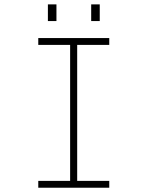

<svg xmlns="http://www.w3.org/2000/svg" viewBox="-20 -878 690 898"><path d="M159 0V-32H308V-668H159V-700H491V-668H341V-32H491V0ZM204 -857.5H244V-779.5H204ZM406.5 -857.5H446.5V-779.5H406.5Z"/></svg>

Font: Trispace Thin
Style: Regular
Weight: 100
Designer: Tyler Finck
Foundry: Etcetera Type Company
Version: Version 1.210